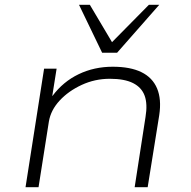

<svg xmlns="http://www.w3.org/2000/svg" viewBox="-20 -777 794 797"><path d="M86 0 163 -492H215L197 -379H198Q242 -438 306.5 -469Q371 -500 448 -500Q521 -500 567 -477.5Q613 -455 632 -410Q651 -365 641 -299L593 0H539L584 -291Q593 -345 580.5 -379.5Q568 -414 532.5 -432Q497 -450 436 -450Q374 -450 319 -424.5Q264 -399 227.5 -359.5Q191 -320 183 -273L140 0ZM404 -558 308 -757H353L445 -602L598 -757H641L466 -558Z"/></svg>

Font: Nunito Sans 7pt Expanded ExtraLight
Style: Italic
Weight: 250
Width: 7
Italic angle: -9°
Designer: Vernon Adams
Foundry: Vernon Adams
Version: Version 3.101;gftools[0.9.27]